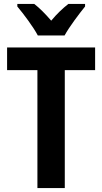

<svg xmlns="http://www.w3.org/2000/svg" viewBox="-20 -955 519 975"><path d="M412 -935H327C298 -912 270 -886 240 -850C210 -885 181 -914 154 -935H68V-922C100 -884 150 -817 172 -775H308C332 -819 382 -885 412 -922ZM309 0V-599H463V-714H16V-599H170V0Z"/></svg>

Font: Noto Sans Display SemiCondensed
Style: Bold
Weight: 700
Width: 4
Designer: Monotype Design Team
Foundry: Monotype Imaging Inc.
Version: Version 1.900